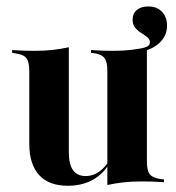

<svg xmlns="http://www.w3.org/2000/svg" viewBox="-20 -576 557 607"><path d="M422.6 -412.9 418.5 -421Q437.9 -425 446 -429.4Q454 -433.9 454 -442.7Q454 -451.6 445.6 -458.5Q437.1 -465.3 426.6 -471.8Q416.1 -478.2 407.7 -487.9Q399.2 -497.6 399.2 -513.7Q399.2 -533.1 412.5 -544.4Q425.8 -555.6 448.4 -555.6Q476.6 -555.6 492.3 -538.7Q508.1 -521.8 508.1 -494.4Q508.1 -462.9 483.9 -440.3Q459.7 -417.7 422.6 -412.9ZM197.6 -417.7V-208.9H72.6V-350.8Q72.6 -380.6 63.3 -392.3Q54 -404 28.2 -407.3L18.5 -408.9V-417.7Q41.1 -416.1 57.7 -415.7Q74.2 -415.3 90.3 -415.3Q119.4 -415.3 145.6 -418.1Q171.8 -421 197.6 -426.6ZM197.6 -208.9V-94.4Q197.6 -56.5 210.9 -37.9Q224.2 -19.4 250.8 -19.4Q279.8 -19.4 304 -41.9Q328.2 -64.5 346.8 -112.9L349.2 -109.7Q327.4 -46 288.7 -17.3Q250 11.3 194.4 11.3Q134.7 11.3 103.6 -22.6Q72.6 -56.5 72.6 -121.8V-208.9ZM319.4 0V-208.9H444.4V-66.9Q444.4 -37.1 453.2 -25.4Q462.1 -13.7 488.7 -9.7L498.4 -8.9V0Q475.8 -1.6 459.7 -2Q443.5 -2.4 426.6 -2.4Q397.6 -2.4 371.4 0.4Q345.2 3.2 319.4 8.9ZM444.4 -417.7V-208.9H319.4V-350.8Q319.4 -380.6 310.1 -392.7Q300.8 -404.8 275.8 -408.1L267.7 -408.9V-417.7Q290.3 -416.1 306.5 -415.7Q322.6 -415.3 337.9 -415.3Q366.9 -415.3 392.7 -418.1Q418.5 -421 444.4 -426.6Z"/></svg>

Font: Playfair 144pt SemiCondensed ExtraBold
Style: Regular
Weight: 800
Width: 4
Designer: Claus Eggers Sørensen
Foundry: Claus Eggers Sørensen
Version: Version 2.203